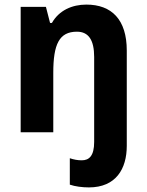

<svg xmlns="http://www.w3.org/2000/svg" viewBox="-20 -576 640 836"><path d="M367 240C485 240 532 159 532 59V-356C532 -491 466 -556 356 -556C294 -556 237 -531 206 -476H198L180 -546H70V0H212V-259C212 -384 238 -438 315 -438C366 -438 390 -401 390 -328V42C390 103 368 122 336 122C318 122 302 119 284 113V228C307 236 339 240 367 240Z"/></svg>

Font: Noto Sans Myanmar SemiCondensed
Style: Bold
Weight: 700
Width: 4
Designer: Monotype Design Team
Foundry: Monotype Imaging Inc.
Version: Version 2.107